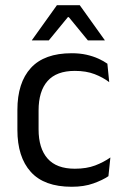

<svg xmlns="http://www.w3.org/2000/svg" viewBox="-20 -703 474 734"><path d="M254 11Q149 11 97.8 -45.8Q46.5 -102.5 46.5 -206.5V-282.5Q46.5 -387 98 -443.2Q149.5 -499.5 254 -499.5Q285 -499.5 310.5 -493.8Q336 -488 356.2 -478.8Q376.5 -469.5 390.5 -459.5L397.5 -389Q374 -407 341.8 -419.5Q309.5 -432 266 -432Q196 -432 161.8 -393.2Q127.5 -354.5 127.5 -280.5V-208.5Q127.5 -136 161.8 -97Q196 -58 266 -58Q311 -58 343.8 -70.5Q376.5 -83 402 -101L394.5 -29.5Q372.5 -14.5 337 -1.8Q301.5 11 254 11ZM197.5 -683H285L380.5 -549.5V-548.5H316L243 -637.5H239.5L166.5 -548.5H102V-549.5Z"/></svg>

Font: Anek Latin
Style: Regular
Weight: 400
Designer: Yesha Goshar
Foundry: Ek Type
Version: Version 1.003